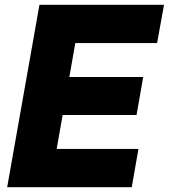

<svg xmlns="http://www.w3.org/2000/svg" viewBox="-20 -783 706 803"><path d="M531 0H10L145 -763H666L637 -603H295L270 -461H579L551 -302H242L217 -160H559Z"/></svg>

Font: Open Sauce One Black Italic
Style: Regular
Weight: 900
Italic angle: -10°
Designer: Alfredo Marco Pradil
Foundry: Creative Sauce Fz LLC
Version: Version 1.477